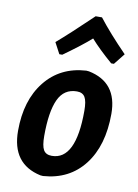

<svg xmlns="http://www.w3.org/2000/svg" viewBox="-83 -770 601 835"><g transform="rotate(10 218.0 -352.0)"><path d="M144 -524 118 -573Q175 -622 271 -714H299Q347 -652 424 -573L385 -524H373Q312 -577 277 -617Q238 -582 157 -524ZM272 -474 284 -473Q412 -447 412 -308Q412 -167 346.5 -82.5Q281 2 166 10L154 9Q25 -19 25 -165Q25 -300 91.5 -383.5Q158 -467 272 -474ZM248 -378Q191 -378 166 -324Q141 -270 141 -163Q141 -119 151.5 -101Q162 -83 188 -83Q294 -83 294 -300Q294 -343 283.5 -360.5Q273 -378 248 -378Z"/></g></svg>

Font: Alegreya Sans
Style: Bold Italic
Weight: 700
Italic angle: -7°
Designer: Juan Pablo del Peral
Foundry: Huerta Tipografica
Version: Version 2.007